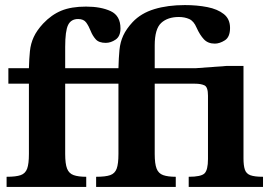

<svg xmlns="http://www.w3.org/2000/svg" viewBox="-20 -737 1072 757"><path d="M320 0H6V-40Q43 -40 61.5 -46.5Q80 -53 87 -72Q94 -91 94 -130V-407H13V-468H94Q95 -506 98 -535.5Q101 -565 113 -591Q125 -617 150 -644Q183 -679 222 -695Q261 -711 319 -711Q378 -711 416.5 -693Q455 -675 455 -625Q455 -594 436 -581Q417 -568 397 -568Q370 -568 357.5 -582Q345 -596 337.5 -615Q330 -634 320 -648Q310 -662 288 -662Q260 -662 248.5 -638.5Q237 -615 237 -552V-468H410V-407H237V-130Q237 -91 244.5 -72Q252 -53 270.5 -46.5Q289 -40 320 -40ZM673 0H359V-40Q396 -40 414.5 -46.5Q433 -53 440 -72Q447 -91 447 -130V-407H366V-468H447Q448 -509 451 -540Q454 -571 466 -597Q478 -623 503 -650Q536 -685 588.5 -701Q641 -717 709 -717Q757 -717 797.5 -709Q838 -701 862.5 -681.5Q887 -662 887 -627Q887 -591 866.5 -578Q846 -565 827 -565Q800 -565 784 -582Q768 -599 755 -628Q744 -654 726 -662Q708 -670 685 -670Q641 -670 615.5 -646.5Q590 -623 590 -558V-468H763V-407H590V-130Q590 -91 597.5 -72Q605 -53 623.5 -46.5Q642 -40 673 -40ZM1017 0H724V-40Q773 -40 786.5 -53.5Q800 -67 800 -110V-360Q800 -394 786 -400.5Q772 -407 749 -407H723V-466L873 -477H940V-113Q940 -84 945.5 -68Q951 -52 967.5 -46Q984 -40 1017 -40Z"/></svg>

Font: STIX Two Text
Style: Bold
Weight: 700
Designer: Ross Mills, John Hudson & Paul Hanslow, Tiro Typeworks Ltd; with prior portions MicroPress Inc., and Coen Hoffman.
Foundry: Tiro Typeworks Ltd
Version: Version 2.13 b171